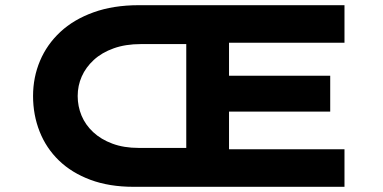

<svg xmlns="http://www.w3.org/2000/svg" viewBox="-20 -720 1475 740"><path d="M495 0Q400.9 0 328.5 -27Q256.1 -54 207.1 -101.5Q158 -149 132.7 -213Q107.4 -277 107.4 -350Q107.4 -422 134.2 -485.5Q161 -549 212.6 -597Q264.1 -645 340.5 -672.5Q416.9 -700 515 -700H1307.7V-555.2H862.7V-428.2H1252.7V-289.8H862.7V-144.8H1307.7V0ZM279.4 -350Q279.4 -310.3 294.3 -274.4Q309.2 -238.6 339.3 -210.6Q369.3 -182.6 413.4 -166.3Q457.4 -149.9 514.6 -149.9H697.9V-550.1H523.2Q463.8 -550.1 418.1 -533.7Q372.3 -517.4 341.4 -488.9Q310.5 -460.4 295 -425.1Q279.4 -389.7 279.4 -350Z"/></svg>

Font: Lexend Tera
Style: Regular
Weight: 400
Designer: Bonnie Shaver-Troup, Thomas Jockin
Foundry: Lexend
Version: Version 1.007